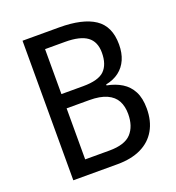

<svg xmlns="http://www.w3.org/2000/svg" viewBox="-130 -818 847 923"><g transform="rotate(-20 293.5 -357.0)"><path d="M275 -714Q395 -714 456.5 -673Q518 -632 518 -539Q518 -495 503.5 -462Q489 -429 461.5 -408Q434 -387 394 -379V-374Q437 -366 469.5 -346Q502 -326 520 -291.5Q538 -257 538 -204Q538 -140 511.5 -94Q485 -48 435 -24Q385 0 314 0H88V-714ZM287 -409Q366 -409 396.5 -439.5Q427 -470 427 -530Q427 -586 391 -612.5Q355 -639 278 -639H176V-409ZM176 -336V-75H300Q379 -75 412 -111Q445 -147 445 -210Q445 -249 430 -277Q415 -305 381 -320.5Q347 -336 292 -336Z"/></g></svg>

Font: Noto Sans SemiCondensed
Style: Regular
Weight: 400
Width: 4
Version: Version 2.013